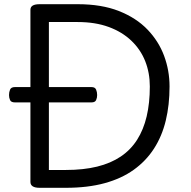

<svg xmlns="http://www.w3.org/2000/svg" viewBox="-20 -895 909 915"><path d="M169 0Q125 0 125 -28V-848Q125 -862 136 -868.5Q147 -875 169 -875H350Q464 -875 546.5 -842.5Q629 -810 682.5 -754.5Q736 -699 762 -629Q788 -559 788 -483Q788 -395 770 -320.5Q752 -246 714 -187Q676 -128 617.5 -86Q559 -44 478.5 -22Q398 0 294 0ZM213 -85H294Q378 -85 443 -101Q508 -117 555.5 -149Q603 -181 633.5 -229Q664 -277 679 -340.5Q694 -404 694 -483Q694 -548 672 -603.5Q650 -659 606 -701Q562 -743 498 -766.5Q434 -790 350 -790H213ZM51 -407Q33 -407 28 -418Q23 -429 23 -442Q23 -456 28 -468Q33 -480 51 -480H416Q433 -480 438 -468Q443 -456 443 -442Q443 -429 438 -418Q433 -407 416 -407Z"/></svg>

Font: Playwrite AT
Style: Regular
Weight: 400
Designer: Veronika Burian, José Scaglione
Foundry: TypeTogether
Version: Version 1.002